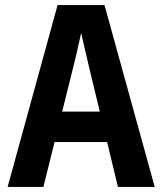

<svg xmlns="http://www.w3.org/2000/svg" viewBox="-20 -737 640 757"><path d="M10 0 207 -717H392L590 0H445L331 -473Q326 -496 320.5 -518Q315 -540 310 -562.5Q305 -585 300 -607Q295 -585 290 -562.5Q285 -540 280 -518Q275 -496 269 -473L151 0ZM168 -177 198 -297H404L418 -177Z"/></svg>

Font: Noto Sans Mono
Style: Bold
Weight: 700
Designer: Monotype Design Team
Foundry: Monotype Imaging Inc.
Version: Version 2.014